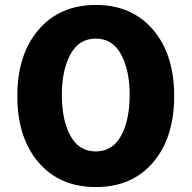

<svg xmlns="http://www.w3.org/2000/svg" viewBox="-20 -733 774 776"><path d="M367 23Q221 23 135.5 -77Q50 -177 50 -345Q50 -513 136 -613Q222 -713 367 -713Q513 -713 598.5 -613Q684 -513 684 -345Q684 -177 599 -77Q514 23 367 23ZM504 -349Q504 -449 469.5 -513Q435 -577 367 -577Q299 -577 264.5 -513Q230 -449 230 -349Q230 -248 264.5 -184.5Q299 -121 367 -121Q435 -121 469.5 -184.5Q504 -248 504 -349Z"/></svg>

Font: Repo
Style: ExtraBold
Weight: 800
Designer: Stefan Peev
Foundry: Context Ltd
Version: Version 001.000